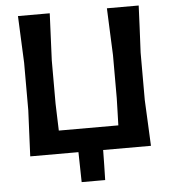

<svg xmlns="http://www.w3.org/2000/svg" viewBox="-58 -766 868 972"><g transform="rotate(-5 376.0 -280.0)"><path d="M69.5 0Q72 -57.5 74.5 -112Q77 -166.5 80 -233.5V-474.5Q77 -544 74.5 -599Q72 -654 69.5 -713H231Q228.5 -654.5 226 -599.2Q223.5 -544 220.5 -474.5V-255.5Q221.5 -217 222.8 -183.2Q224 -149.5 225 -117.5H527.5Q528.5 -149.5 529.5 -183.2Q530.5 -217 531.5 -255.5V-474.5Q528.5 -544 526.2 -599.2Q524 -654.5 521.5 -713H683Q680.5 -654 678 -599Q675.5 -544 672 -474.5V-233.5Q675 -166.5 677.8 -112.2Q680.5 -58 683 0H440Q439.5 38 438.8 76.2Q438 114.5 437 152.5H317.5Q316.5 114.5 316 76.2Q315.5 38 314.5 0Z"/></g></svg>

Font: Commissioner Loud SemiBold
Style: Regular
Weight: 600
Designer: Kostas Bartsokas
Foundry: Kostas Bartsokas
Version: Version 1.000; ttfautohint (v1.8.3)